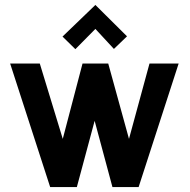

<svg xmlns="http://www.w3.org/2000/svg" viewBox="-20 -757 768 777"><path d="M494 -610 366 -737 233 -609 285 -558 366 -640 441 -559ZM418 -500H314L234 -195L141 -500H21L183 0H291L363 -268L435 0H541L703 -500H585L502 -195Z"/></svg>

Font: Advent Pro
Style: Regular
Weight: 400
Designer: VivaRado, Andreas Kalpakidis
Foundry: VivaRado, Andreas Kalpakidis
Version: Version 3.000